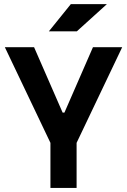

<svg xmlns="http://www.w3.org/2000/svg" viewBox="-20 -926 626 946"><path d="M228.5 0V-222.2L3.9 -693.4H147.9L288.6 -371.1H297.4L438 -693.4H582L357.4 -222.2V0ZM220.7 -771.5 329.1 -905.8H506.8L358.4 -771.5Z"/></svg>

Font: Cascadia Mono
Style: Bold
Weight: 700
Monospace: yes
Designer: Aaron Bell
Foundry: Saja Typeworks
Version: Version 2404.023; ttfautohint (v1.8.4)